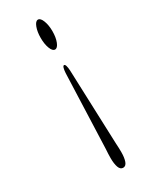

<svg xmlns="http://www.w3.org/2000/svg" viewBox="-196 -632 668 840"><g transform="rotate(-30 138.0 -212.0)"><path d="M158.9 162.5Q144.7 162.5 138.3 144.8Q131.9 127 131.9 98.5Q131.9 78 133.7 54L147.7 -322.5Q149.9 -356 158.9 -356Q167.9 -356 170.1 -322.5L184.1 54Q185.7 78 185.7 98.5Q185.7 127 179.3 144.8Q172.9 162.5 158.9 162.5ZM159.5 -585.5Q171.9 -585.5 180.6 -563Q189.3 -540.5 189.3 -510Q189.3 -478.5 180.6 -456.5Q171.9 -434.5 159.5 -434.5Q146.9 -434.5 138.4 -456.5Q129.9 -478.5 129.9 -510Q129.9 -540.5 138.4 -563Q146.9 -585.5 159.5 -585.5Z"/></g></svg>

Font: Fraunces 9pt Soft
Style: Regular
Weight: 400
Version: Version 1.000;[0bf87f6ff]